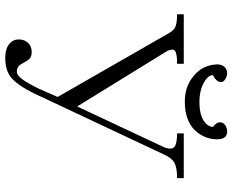

<svg xmlns="http://www.w3.org/2000/svg" viewBox="-97 -786 884 730"><g transform="rotate(90 345.0 -421.0)"><path d="M462.9 -788.1Q460.9 -769.5 443.4 -756.8Q418.9 -737.3 368.2 -737.3Q323.2 -737.3 293 -754.9Q266.6 -769.5 265.6 -788.1Q292 -802.7 292 -818.4Q292 -832 274.4 -838.9Q257.8 -846.7 243.2 -838.9Q226.6 -831.1 224.6 -806.6Q226.6 -748 270.5 -713.9Q309.6 -681.6 366.2 -681.6Q450.2 -681.6 487.3 -734.4Q513.7 -772.5 508.8 -816.4Q505.9 -835.9 491.2 -840.8Q477.5 -845.7 462.9 -838.9Q446.3 -832 445.3 -818.4Q442.4 -803.7 462.9 -788.1ZM34.2 -677.7V-652.3Q69.3 -652.3 85 -644.5Q95.7 -638.7 105.5 -622.1L348.6 -198.2L317.4 -127Q297.9 -86.9 283.2 -66.4Q266.6 -43 252.9 -43Q238.3 -43 229.5 -51.8Q224.6 -56.6 217.8 -70.3Q210 -85 204.1 -90.8Q194.3 -99.6 178.7 -99.6Q155.3 -99.6 142.6 -85Q129.9 -71.3 129.9 -49.8Q129.9 -29.3 145.5 -15.6Q164.1 1 200.2 1Q249 1 276.4 -22.5Q311.5 -52.7 350.6 -141.6L567.4 -602.5Q581.1 -632.8 599.6 -642.6Q618.2 -652.3 657.2 -652.3V-677.7H487.3V-652.3Q526.4 -652.3 539.1 -641.6Q549.8 -630.9 541 -605.5L384.8 -272.5L172.9 -616.2Q164.1 -637.7 173.8 -644.5Q183.6 -652.3 222.7 -652.3V-677.7Z"/></g></svg>

Font: Batang
Style: Regular
Weight: 400
Version: Version 2.21